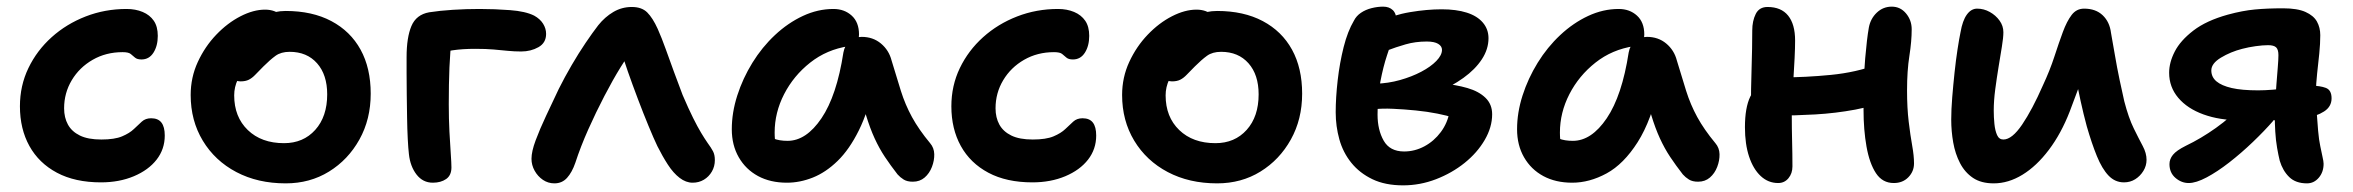

<svg xmlns="http://www.w3.org/2000/svg" viewBox="-20 -540 7085 578"><path d="M284 9Q206 9 151.5 -20Q97 -49 68.5 -100.5Q40 -152 40 -220Q40 -282 65.5 -335Q91 -388 135.5 -428Q180 -468 238 -490.5Q296 -513 361 -513Q388 -513 409.5 -504Q431 -495 443 -477.5Q455 -460 455 -432Q455 -402 442 -381.5Q429 -361 406 -361Q393 -361 386.5 -366.5Q380 -372 373.5 -377.5Q367 -383 349 -383Q299 -383 259 -360Q219 -337 196 -298.5Q173 -260 173 -214Q173 -186 184.5 -165Q196 -144 220.5 -132Q245 -120 285 -120Q325 -120 347.5 -129.5Q370 -139 383 -151.5Q396 -164 407 -174Q418 -184 435 -184Q456 -184 466 -171Q476 -158 476 -132Q476 -91 451.5 -59.5Q427 -28 383 -9.5Q339 9 284 9Z M840 12Q756 12 691.5 -22Q627 -56 590.5 -116.5Q554 -177 554 -254Q554 -307 575.5 -353.5Q597 -400 631 -435.5Q665 -471 704 -491Q743 -511 778 -511Q793 -511 805.5 -506.5Q818 -502 826 -492Q834 -482 834 -465Q834 -435 821.5 -411.5Q809 -388 770 -373Q745 -360 726 -342Q707 -324 696 -301Q685 -278 685 -253Q685 -188 726 -148.5Q767 -109 835 -109Q893 -109 929 -149Q965 -189 965 -256Q965 -315 934.5 -349.5Q904 -384 852 -384Q826 -384 809.5 -372Q793 -360 773 -340Q758 -325 748.5 -315Q739 -305 729 -300Q719 -295 704 -295Q688 -295 676 -307Q664 -319 664 -352Q664 -379 679 -406.5Q694 -434 719.5 -456.5Q745 -479 776 -493Q807 -507 840 -507Q920 -507 977.5 -476.5Q1035 -446 1065.5 -390.5Q1096 -335 1096 -258Q1096 -181 1062 -120Q1028 -59 970.5 -23.5Q913 12 840 12Z M1283 10Q1253 10 1234 -14.5Q1215 -39 1211 -76Q1209 -93 1207.5 -122Q1206 -151 1205.5 -185.5Q1205 -220 1204.5 -255Q1204 -290 1204 -319.5Q1204 -349 1204 -368Q1204 -427 1218.5 -461.5Q1233 -496 1272 -503Q1304 -508 1343.5 -510.5Q1383 -513 1424 -513Q1469 -513 1515.5 -509.5Q1562 -506 1588 -493Q1606 -483 1615 -468.5Q1624 -454 1624 -438Q1624 -411 1601 -398Q1578 -385 1549 -385Q1528 -385 1508.5 -387Q1489 -389 1466 -391Q1443 -393 1411 -393Q1372 -393 1342 -388.5Q1312 -384 1277 -376L1340 -425Q1335 -386 1333 -337Q1331 -288 1331 -226Q1331 -182 1333 -143.5Q1335 -105 1337 -77Q1339 -49 1339 -36Q1339 -12 1323 -1Q1307 10 1283 10Z M1649 12Q1630 12 1614.5 1.5Q1599 -9 1589.5 -26Q1580 -43 1580 -62Q1580 -84 1592.5 -117.5Q1605 -151 1624 -191.5Q1643 -232 1662 -272Q1680 -308 1701 -344Q1722 -380 1743 -411Q1764 -442 1781 -464Q1801 -489 1826.5 -504Q1852 -519 1882 -519Q1912 -519 1928.5 -502.5Q1945 -486 1960 -453Q1972 -426 1984 -392.5Q1996 -359 2009 -323.5Q2022 -288 2035 -254Q2053 -212 2066.5 -185Q2080 -158 2090.5 -140.5Q2101 -123 2110 -110Q2121 -95 2126.5 -84.5Q2132 -74 2132 -58Q2132 -39 2123 -23.5Q2114 -8 2099 1Q2084 10 2065 10Q2045 10 2026 -4.5Q2007 -19 1990.5 -44.5Q1974 -70 1959 -100Q1948 -123 1932.5 -160.5Q1917 -198 1900.5 -241.5Q1884 -285 1870 -325Q1856 -365 1849 -391L1890 -396Q1872 -376 1848.5 -338Q1825 -300 1799.5 -251Q1774 -202 1751 -150.5Q1728 -99 1712 -50Q1702 -21 1687 -4.5Q1672 12 1649 12Z M2349 10Q2299 10 2262 -10Q2225 -30 2204 -66.5Q2183 -103 2183 -151Q2183 -201 2199.5 -252.5Q2216 -304 2245 -351Q2274 -398 2313 -434.5Q2352 -471 2397 -492Q2442 -513 2489 -513Q2522 -513 2544 -493Q2566 -473 2566 -436Q2566 -421 2557.5 -412.5Q2549 -404 2535 -401Q2469 -391 2419 -351.5Q2369 -312 2340.5 -256.5Q2312 -201 2312 -141Q2312 -120 2315.5 -102.5Q2319 -85 2330 -58L2267 -149Q2291 -130 2308.5 -123Q2326 -116 2351 -116Q2407 -116 2453 -184Q2499 -252 2519 -382Q2523 -404 2538 -416.5Q2553 -429 2574 -429Q2608 -429 2632 -409Q2656 -389 2664 -358Q2679 -308 2692 -266.5Q2705 -225 2725.5 -187.5Q2746 -150 2780 -109Q2792 -95 2792.5 -76Q2793 -57 2785.5 -37.5Q2778 -18 2763.5 -5.5Q2749 7 2728 7Q2711 7 2700.5 0.5Q2690 -6 2682 -15Q2661 -42 2644 -67.5Q2627 -93 2613 -123.5Q2599 -154 2587 -193.5Q2575 -233 2565 -286L2612 -289Q2594 -205 2565.5 -147.5Q2537 -90 2501.5 -55.5Q2466 -21 2427 -5.5Q2388 10 2349 10Z M3088 9Q3010 9 2955.5 -20Q2901 -49 2872.5 -100.5Q2844 -152 2844 -220Q2844 -282 2869.5 -335Q2895 -388 2939.5 -428Q2984 -468 3042 -490.5Q3100 -513 3165 -513Q3192 -513 3213.5 -504Q3235 -495 3247 -477.5Q3259 -460 3259 -432Q3259 -402 3246 -381.5Q3233 -361 3210 -361Q3197 -361 3190.5 -366.5Q3184 -372 3177.5 -377.5Q3171 -383 3153 -383Q3103 -383 3063 -360Q3023 -337 3000 -298.5Q2977 -260 2977 -214Q2977 -186 2988.5 -165Q3000 -144 3024.5 -132Q3049 -120 3089 -120Q3129 -120 3151.5 -129.5Q3174 -139 3187 -151.5Q3200 -164 3211 -174Q3222 -184 3239 -184Q3260 -184 3270 -171Q3280 -158 3280 -132Q3280 -91 3255.5 -59.5Q3231 -28 3187 -9.5Q3143 9 3088 9Z M3644 12Q3560 12 3495.5 -22Q3431 -56 3394.5 -116.5Q3358 -177 3358 -254Q3358 -307 3379.5 -353.5Q3401 -400 3435 -435.5Q3469 -471 3508 -491Q3547 -511 3582 -511Q3597 -511 3609.5 -506.5Q3622 -502 3630 -492Q3638 -482 3638 -465Q3638 -435 3625.5 -411.5Q3613 -388 3574 -373Q3549 -360 3530 -342Q3511 -324 3500 -301Q3489 -278 3489 -253Q3489 -188 3530 -148.5Q3571 -109 3639 -109Q3697 -109 3733 -149Q3769 -189 3769 -256Q3769 -315 3738.5 -349.5Q3708 -384 3656 -384Q3630 -384 3613.5 -372Q3597 -360 3577 -340Q3562 -325 3552.5 -315Q3543 -305 3533 -300Q3523 -295 3508 -295Q3492 -295 3480 -307Q3468 -319 3468 -352Q3468 -379 3483 -406.5Q3498 -434 3523.5 -456.5Q3549 -479 3580 -493Q3611 -507 3644 -507Q3724 -507 3781.5 -476.5Q3839 -446 3869.5 -390.5Q3900 -335 3900 -258Q3900 -181 3866 -120Q3832 -59 3774.5 -23.5Q3717 12 3644 12Z M4204 18Q4150 18 4111.5 -0.5Q4073 -19 4048 -50Q4023 -81 4012 -120.5Q4001 -160 4001 -202Q4001 -246 4007 -298.5Q4013 -351 4025 -398.5Q4037 -446 4056 -478Q4063 -492 4077 -501.5Q4091 -511 4109 -515.5Q4127 -520 4144 -520Q4162 -520 4173 -509.5Q4184 -499 4184 -476Q4184 -459 4175.5 -433.5Q4167 -408 4155.5 -373.5Q4144 -339 4135.5 -294.5Q4127 -250 4127 -195Q4127 -149 4145.5 -116.5Q4164 -84 4207 -84Q4239 -84 4268 -99.5Q4297 -115 4317.5 -142.5Q4338 -170 4344 -205L4355 -186Q4337 -192 4307 -198Q4277 -204 4242 -207.5Q4207 -211 4173.5 -212.5Q4140 -214 4116 -211L4121 -288Q4159 -289 4194.5 -299Q4230 -309 4258.5 -324Q4287 -339 4304 -356.5Q4321 -374 4321 -390Q4321 -401 4309.5 -408Q4298 -415 4275 -415Q4241 -415 4211.5 -406.5Q4182 -398 4156 -388Q4130 -378 4104 -371Q4086 -369 4072.5 -379.5Q4059 -390 4060 -408Q4060 -430 4078 -446.5Q4096 -463 4120 -471Q4174 -495 4225 -503.5Q4276 -512 4320 -512Q4364 -512 4395.5 -502Q4427 -492 4444 -472Q4461 -452 4461 -425Q4461 -392 4441 -361.5Q4421 -331 4385.5 -305.5Q4350 -280 4305 -261Q4260 -242 4209 -232L4228 -292Q4276 -293 4319.5 -289Q4363 -285 4397.5 -275Q4432 -265 4452 -245.5Q4472 -226 4472 -196Q4472 -157 4449.5 -118.5Q4427 -80 4389 -49.5Q4351 -19 4303 -0.5Q4255 18 4204 18Z M4713 10Q4663 10 4626 -10Q4589 -30 4568 -66.5Q4547 -103 4547 -151Q4547 -201 4563.5 -252.5Q4580 -304 4609 -351Q4638 -398 4677 -434.5Q4716 -471 4761 -492Q4806 -513 4853 -513Q4886 -513 4908 -493Q4930 -473 4930 -436Q4930 -421 4921.5 -412.5Q4913 -404 4899 -401Q4833 -391 4783 -351.5Q4733 -312 4704.5 -256.5Q4676 -201 4676 -141Q4676 -120 4679.5 -102.5Q4683 -85 4694 -58L4631 -149Q4655 -130 4672.5 -123Q4690 -116 4715 -116Q4771 -116 4817 -184Q4863 -252 4883 -382Q4887 -404 4902 -416.5Q4917 -429 4938 -429Q4972 -429 4996 -409Q5020 -389 5028 -358Q5043 -308 5056 -266.5Q5069 -225 5089.5 -187.5Q5110 -150 5144 -109Q5156 -95 5156.5 -76Q5157 -57 5149.5 -37.5Q5142 -18 5127.5 -5.5Q5113 7 5092 7Q5075 7 5064.5 0.5Q5054 -6 5046 -15Q5025 -42 5008 -67.5Q4991 -93 4977 -123.5Q4963 -154 4951 -193.5Q4939 -233 4929 -286L4976 -289Q4952 -178 4910 -112Q4868 -46 4816.5 -18Q4765 10 4713 10Z M5333 11Q5303 11 5280.5 -10Q5258 -31 5245.5 -68.5Q5233 -106 5233 -157Q5233 -216 5249 -249Q5265 -282 5285 -294Q5295 -302 5309.5 -304.5Q5324 -307 5342 -307Q5415 -307 5491.5 -314.5Q5568 -322 5632 -346L5674 -243Q5624 -221 5565 -210Q5506 -199 5444.5 -195.5Q5383 -192 5325 -192L5251 -213Q5251 -272 5253 -334Q5255 -396 5255 -448Q5255 -477 5265.5 -498Q5276 -519 5301 -519Q5342 -519 5363 -493Q5384 -467 5384 -418Q5384 -395 5382.5 -365Q5381 -335 5379 -303Q5377 -271 5375.5 -242.5Q5374 -214 5374 -195Q5374 -152 5375 -114Q5376 -76 5376 -39Q5376 -18 5364 -3.5Q5352 11 5333 11ZM5681 11Q5647 11 5627.5 -18.5Q5608 -48 5599 -98.5Q5590 -149 5590 -210Q5590 -306 5595 -364.5Q5600 -423 5606 -457Q5611 -484 5630 -502Q5649 -520 5675 -520Q5701 -520 5718 -499.5Q5735 -479 5735 -452Q5735 -416 5728 -371.5Q5721 -327 5721 -268Q5721 -215 5726 -173.5Q5731 -132 5736.5 -101.5Q5742 -71 5742 -48Q5742 -24 5725 -6.5Q5708 11 5681 11Z M5982 12Q5944 12 5919.5 -4.5Q5895 -21 5880.5 -49Q5866 -77 5860 -111Q5854 -145 5854 -180Q5854 -210 5857 -247Q5860 -284 5864 -321.5Q5868 -359 5873 -391.5Q5878 -424 5882 -443Q5888 -478 5901 -496Q5914 -514 5932 -514Q5952 -514 5970 -504Q5988 -494 5999.5 -478Q6011 -462 6011 -443Q6011 -427 6006.5 -399.5Q6002 -372 5996.5 -338.5Q5991 -305 5986.5 -271Q5982 -237 5982 -207Q5982 -187 5984 -167Q5986 -147 5992 -133.5Q5998 -120 6011 -120Q6037 -120 6067.5 -165Q6098 -210 6130 -283Q6151 -328 6164.5 -369.5Q6178 -411 6190 -443.5Q6202 -476 6216.5 -495Q6231 -514 6254 -514Q6289 -514 6310 -494Q6331 -474 6335 -441Q6340 -414 6346.5 -375.5Q6353 -337 6361 -299Q6369 -261 6375 -235Q6388 -185 6403.5 -153.5Q6419 -122 6430.5 -100.5Q6442 -79 6442 -59Q6442 -41 6432.5 -25.5Q6423 -10 6408 -0.5Q6393 9 6374 9Q6347 9 6327.5 -11.5Q6308 -32 6292.5 -70Q6277 -108 6262 -160Q6252 -197 6243.5 -236Q6235 -275 6228 -313Q6221 -351 6217 -384L6275 -392Q6270 -374 6261.5 -346Q6253 -318 6240 -282.5Q6227 -247 6211 -205Q6185 -138 6148 -89Q6111 -40 6068.5 -14Q6026 12 5982 12Z M6925 12Q6891 12 6871.5 -7Q6852 -26 6843 -56Q6839 -72 6835 -95Q6831 -118 6829.5 -144Q6828 -170 6828 -193Q6828 -211 6829.5 -235.5Q6831 -260 6833 -286.5Q6835 -313 6837 -336.5Q6839 -360 6839 -374Q6839 -391 6832 -397.5Q6825 -404 6808 -404Q6792 -404 6770.5 -401Q6749 -398 6730 -393Q6695 -384 6666 -366.5Q6637 -349 6637 -328Q6637 -308 6652.5 -295Q6668 -282 6698.5 -275Q6729 -268 6778 -268Q6798 -268 6822.5 -270Q6847 -272 6871 -275.5Q6895 -279 6913 -280.5Q6931 -282 6938 -282Q6964 -282 6981.5 -275.5Q6999 -269 6999 -244Q6999 -219 6976.5 -204.5Q6954 -190 6918.5 -184Q6883 -178 6842 -178H6723Q6662 -178 6613.5 -195.5Q6565 -213 6537.5 -245.5Q6510 -278 6510 -321Q6510 -352 6527 -385Q6544 -418 6583 -448Q6622 -478 6687 -496Q6731 -508 6768.5 -511.5Q6806 -515 6853 -515Q6896 -515 6920.5 -504Q6945 -493 6955 -475Q6965 -457 6965 -434Q6965 -409 6962 -379Q6959 -349 6955.5 -318.5Q6952 -288 6952 -259Q6952 -235 6954 -205Q6956 -175 6958.5 -146.5Q6961 -118 6965 -100Q6968 -84 6971.5 -69Q6975 -54 6975 -47Q6975 -22 6960.5 -5Q6946 12 6925 12ZM6569 11Q6547 11 6529 -4.5Q6511 -20 6511 -46Q6511 -61 6521.5 -74Q6532 -87 6560 -101Q6606 -123 6651 -155Q6696 -187 6734 -228L6824 -177Q6797 -146 6762 -112.5Q6727 -79 6691 -51Q6655 -23 6623 -6Q6591 11 6569 11Z"/></svg>

Font: Shantell Sans SemiBold
Style: Regular
Weight: 600
Designer: Stephen Nixon, Anya Danilova, Shantell Martin
Foundry: Arrow Type
Version: Version 1.011;[c5ecc13dd]